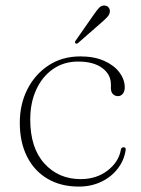

<svg xmlns="http://www.w3.org/2000/svg" viewBox="-20 -678 519 708"><path d="M440 -355.5Q440 -341.5 433 -332.5Q426 -323.5 415 -323.5Q404 -323.5 396.5 -331Q389 -338.5 389 -352V-366.5Q389 -403.5 357 -427.2Q325 -451 268 -451Q215.5 -451 175.8 -423.5Q136 -396 113.8 -347.8Q91.5 -299.5 91.5 -237.5Q91.5 -132.5 143.8 -75Q196 -17.5 277.5 -17.5Q335.5 -17.5 376.5 -49Q417.5 -80.5 425.5 -125Q427 -135 435.5 -135Q444.5 -135 443.5 -125.5Q438 -87 414.2 -56.2Q390.5 -25.5 353.5 -7.8Q316.5 10 270.5 10Q204 10 155 -19Q106 -48 79.5 -101Q53 -154 53 -225.5Q53 -293.5 81 -348.8Q109 -404 159.2 -437Q209.5 -470 276.5 -470Q327 -470 363.8 -453.8Q400.5 -437.5 420.2 -411.2Q440 -385 440 -355.5ZM324 -621.5Q336 -639 345.2 -649Q354.5 -659 366.5 -657.5Q376.5 -656.5 381.2 -649.5Q386 -642.5 385 -634Q384 -624.5 375.8 -615.5Q367.5 -606.5 356 -596.5L268 -519.5Q262.5 -515 258.5 -518.5Q254 -521.5 259.5 -529Z"/></svg>

Font: Fraunces 9pt S000 Thin
Style: Regular
Weight: 100
Version: Version 1.000; ttfautohint (v1.8.3)